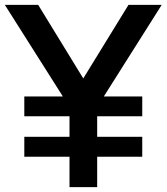

<svg xmlns="http://www.w3.org/2000/svg" viewBox="-36 -770 686 790"><path d="M-16.1 -750H121.1L306.6 -447.3L492.7 -750H629.4L391.1 -373H549.3V-291.5H363.8V-207H549.3V-125H363.8V0H250V-125H64V-207H250V-291.5H64V-373H222.7Z"/></svg>

Font: Spartan MB SemBd
Style: Regular
Weight: 600
Designer: Matt Bailey, Mirko Velimirovic
Foundry: Matt Bailey
Version: Version 1.005